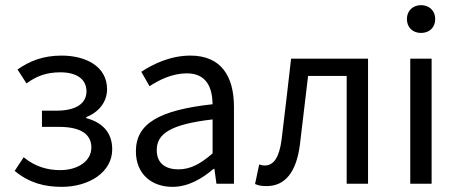

<svg xmlns="http://www.w3.org/2000/svg" viewBox="-20 -714 1779 746"><path d="M220 12C325 12 416 -44 416 -134C416 -204 372 -240 315 -255V-259C366 -279 396 -320 396 -367C396 -456 314 -498 219 -498C148 -498 95 -477 48 -444L83 -390C122 -418 159 -433 215 -433C274 -433 316 -409 316 -359C316 -313 277 -284 199 -284H143V-221H210C291 -221 335 -194 335 -141C335 -87 281 -53 214 -53C165 -53 117 -66 72 -103L37 -50C94 -3 153 12 220 12Z M650 12C711 12 764 -19 810 -58H813L821 0H889V-299C889 -419 838 -498 720 -498C642 -498 574 -465 529 -435L561 -379C599 -404 650 -429 706 -429C785 -429 805 -370 806 -309C598 -286 508 -234 508 -126C508 -38 569 12 650 12ZM673 -56C626 -56 589 -77 589 -131C589 -194 642 -231 806 -250V-118C759 -77 720 -56 673 -56Z M1016 9C1087 9 1131 -44 1145 -150C1156 -239 1166 -329 1177 -419H1327V0H1410V-486H1111C1099 -381 1087 -276 1074 -171C1065 -102 1043 -71 1009 -71C1000 -71 993 -73 987 -75L971 1C985 7 997 9 1016 9Z M1574 0H1657V-486H1574ZM1616 -586C1648 -586 1671 -607 1671 -640C1671 -672 1648 -694 1616 -694C1584 -694 1561 -672 1561 -640C1561 -607 1584 -586 1616 -586Z"/></svg>

Font: DAIFUKU Sans
Style: Regular
Weight: 400
Designer: Original font ‘Source Han Sans JP’ : Paul D. Hunt
Foundry: Daifuku
Version: Version 1.000